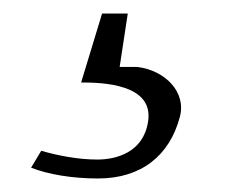

<svg xmlns="http://www.w3.org/2000/svg" viewBox="-20 -34 356 284"><path d="M26 214C51 224 87 230 125 230C189 230 231 196 246 139C256 102 224 70 183 65H157L169 -14H131L100 88C131 88 208 90 199 146C192 192 151 202 124 202C95 202 65 196 41 189Z"/></svg>

Font: Charger Sport
Style: HLExtObl
Weight: 100
Designer: Jasper
Foundry: Cannot Into Space Fonts
Version: Version 1.1